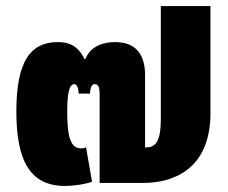

<svg xmlns="http://www.w3.org/2000/svg" viewBox="-20 -604 754 634"><path d="M240 -295H277C279 -320 284 -326 293 -326C303 -326 309 -319 309 -292V0H453C549 0 675 -42 675 -232V-584H511V-212C511 -130 491 -117 459 -117V-356C459 -427 426 -465 360 -465C329 -465 280 -456 262 -409H259C236 -456 204 -465 171 -465C79 -465 34 -399 34 -236C34 -79 76 10 194 10C225 10 263 4 284 -4L264 -118C260 -115 254 -114 248 -114C213 -114 202 -152 202 -234C202 -298 209 -326 225 -326C231 -326 238 -322 240 -295Z"/></svg>

Font: Noto Sans Thai SemCond Blk
Style: Regular
Weight: 900
Width: 4
Designer: Monotype Design Team
Foundry: Monotype Imaging Inc.
Version: Version 2.002